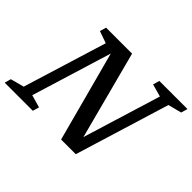

<svg xmlns="http://www.w3.org/2000/svg" viewBox="-161 -954 1212 1212"><g transform="rotate(45 445.0 -348.0)"><path d="M584.5 -61.5 559.5 -67 732.5 -631 648 -654.5 660.5 -698H911.5L899 -654.5L808.5 -631L614.5 2H483.5L313 -635.5L330.5 -633L157 -67L241.5 -43L229 0H-22L-10 -43L80.5 -67L253 -627L172.5 -655.5L185 -698H417Z"/></g></svg>

Font: Newsreader 9pt Medium
Style: Italic
Weight: 500
Italic angle: -17°
Designer: Hugues Gentile
Foundry: Production Type
Version: Version 1.003